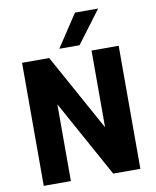

<svg xmlns="http://www.w3.org/2000/svg" viewBox="-96 -972 847 1045"><g transform="rotate(-10 327.0 -449.5)"><path d="M60 0V-680H210L444 -256V-680H594V0H444L210 -424V0ZM273 -720 391 -899H519L385 -720Z"/></g></svg>

Font: Teachers
Style: Bold
Weight: 700
Designer: Alfredo Marco Pradil, Chank Diesel
Version: Version 1.001